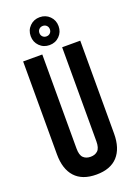

<svg xmlns="http://www.w3.org/2000/svg" viewBox="-168 -960 734 1036"><g transform="rotate(-20 199.0 -442.5)"><path d="M145 -700V-160Q145 -122 160.5 -107Q176 -92 202 -92Q228 -92 243.5 -107Q259 -122 259 -160V-700H363V-167Q363 -82 321.5 -36.5Q280 9 199 9Q118 9 76.5 -36.5Q35 -82 35 -167V-700ZM120 -814Q120 -848 143 -871Q166 -894 200 -894Q234 -894 257 -871Q280 -848 280 -814Q280 -780 257 -757Q234 -734 200 -734Q166 -734 143 -757Q120 -780 120 -814ZM170 -814Q170 -801 178.5 -792.5Q187 -784 200 -784Q213 -784 221.5 -792.5Q230 -801 230 -814Q230 -827 221.5 -835.5Q213 -844 200 -844Q187 -844 178.5 -835.5Q170 -827 170 -814Z"/></g></svg>

Font: SVN-Bebas Neue
Style: Bold
Weight: 700
Designer: Ryoichi Tsunekawa
Foundry: Ryoichi Tsunekawa
Version: Version 1.300; ttfautohint (v1.7.9-c794)